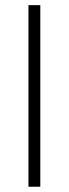

<svg xmlns="http://www.w3.org/2000/svg" viewBox="-20 -708 260 728"><path d="M132.8 -688.5H87.9V0H132.8Z"/></svg>

Font: Estedad ExtraLight
Style: Regular
Weight: 200
Designer: Amin Abedi
Version: Version 7.3